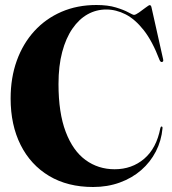

<svg xmlns="http://www.w3.org/2000/svg" viewBox="-20 -733 690 768"><path d="M630 -219.5Q625.5 -170 603.5 -127.2Q581.5 -84.5 544.8 -52.5Q508 -20.5 459 -2.8Q410 15 352.5 15Q250.5 15 176.5 -29.2Q102.5 -73.5 62.5 -153.2Q22.5 -233 22.5 -339Q22.5 -422 47.2 -490.5Q72 -559 117.5 -608.8Q163 -658.5 226 -685.8Q289 -713 365.5 -713Q411.5 -713 443.5 -703.2Q475.5 -693.5 493.5 -683.5Q511.5 -673.5 516 -673.5Q522.5 -673.5 536.2 -683.2Q550 -693 562.8 -702.8Q575.5 -712.5 579 -712.5Q581 -712.5 583 -710.5Q585 -708.5 586 -703.5L632.5 -496Q633.5 -491.5 632.8 -488.8Q632 -486 628 -485Q625 -484.5 622.5 -486.5Q620 -488.5 618 -493.5Q589.5 -568.5 554.8 -612.5Q520 -656.5 482 -675.8Q444 -695 405 -695Q365 -695 330.5 -675.8Q296 -656.5 269.8 -618.5Q243.5 -580.5 228.8 -525Q214 -469.5 214 -397Q214 -281.5 242.8 -205.8Q271.5 -130 322.2 -93Q373 -56 438.5 -56Q507.5 -56 556.8 -98Q606 -140 621.5 -221Q622.5 -224 623.5 -225.5Q624.5 -227 626.5 -227Q628.5 -227 629.5 -224.8Q630.5 -222.5 630 -219.5Z"/></svg>

Font: Fraunces 120pt
Style: Bold
Weight: 700
Version: Version 1.000;[b76b70a41]